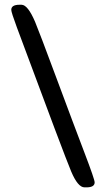

<svg xmlns="http://www.w3.org/2000/svg" viewBox="-20 -744 455 823"><path d="M385.7 37.6Q385.7 59.1 350.6 59.1H342.3Q314 59.1 285.4 -8.3Q256.8 -75.7 52.2 -627Q28.3 -691.4 28.3 -701.7Q28.3 -723.6 63.5 -723.6H72.3Q99.1 -723.6 130.4 -650.4Q146.5 -612.3 222.2 -408.7Q297.9 -205.1 341.8 -90.1Q385.7 24.9 385.7 37.6Z"/></svg>

Font: Averia Sans Libre
Style: Regular
Weight: 400
Version: Version 1.002